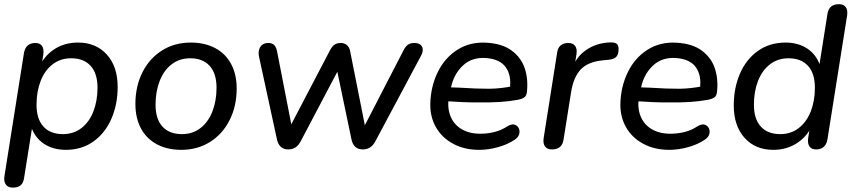

<svg xmlns="http://www.w3.org/2000/svg" viewBox="-20 -697 4025 905"><path d="M1 132.8 92.8 -446.4Q100.9 -494.4 146.9 -494.4Q168.8 -494.4 178.3 -480.1Q187.8 -465.7 184 -439.3L172.7 -369.1L167.4 -387.9Q194.6 -439.9 241 -468.1Q287.3 -496.4 347.7 -496.4Q432.5 -496.4 483.5 -439.9Q534.6 -383.5 534.6 -287.3Q534.6 -205.4 505.3 -137.7Q476.1 -70.1 420.8 -30.4Q365.4 9.3 290.1 9.3Q229.8 9.3 185.8 -20.3Q141.8 -49.9 124.8 -106.3H133.1L93.4 142.4Q89.9 166 77 176.6Q64.1 187.3 39.9 187.3Q18 187.3 7.6 172.9Q-2.9 158.6 1 132.8ZM439.6 -283.5Q439.6 -351.1 407.1 -386.7Q374.6 -422.3 315.4 -422.3Q264.7 -422.3 227.7 -393.6Q190.7 -365 171.5 -315.1Q152.2 -265.2 152.2 -203.6Q152.2 -136 184.7 -100.4Q217.2 -64.8 276.4 -64.8Q327.1 -64.8 364.1 -93.5Q401.1 -122.2 420.3 -172Q439.6 -221.9 439.6 -283.5Z M618.2 -206.9Q618.2 -290.3 651.4 -356.2Q684.6 -422 743.8 -459.2Q803 -496.4 879 -496.4Q945.5 -496.4 994.6 -470.1Q1043.6 -443.9 1069.6 -395Q1095.6 -346.1 1095.6 -280.2Q1095.6 -196.9 1062.4 -131Q1029.2 -65.1 970 -27.9Q910.8 9.3 834.8 9.3Q768.3 9.3 719.3 -17Q670.2 -43.3 644.2 -92.1Q618.2 -141 618.2 -206.9ZM1000.6 -283.5Q1000.6 -351.1 968.1 -386.7Q935.6 -422.3 876.4 -422.3Q825.7 -422.3 788.7 -393.6Q751.7 -365 732.5 -315.1Q713.2 -265.2 713.2 -203.6Q713.2 -136 745.7 -100.4Q778.2 -64.8 837.4 -64.8Q888.1 -64.8 925.1 -93.5Q962.1 -122.2 981.3 -172Q1000.6 -221.9 1000.6 -283.5Z M1285.7 -38.8 1201.5 -427.1Q1197 -446.8 1201 -462Q1205 -477.2 1216.2 -485.8Q1227.5 -494.4 1244.3 -494.4Q1263 -494.4 1272.6 -484.7Q1282.1 -475 1286.6 -451.7L1359.9 -75.9H1334.6L1537.3 -463.4Q1546.5 -480 1557.9 -487.2Q1569.4 -494.4 1586.6 -494.4Q1603.3 -494.4 1614.9 -484.8Q1626.5 -475.1 1630.4 -455.9L1705.8 -75.9H1683.9L1881.9 -459.6Q1892 -479.2 1903.5 -486.8Q1915.1 -494.4 1933.8 -494.4Q1951.5 -494.4 1961.7 -486.1Q1971.8 -477.9 1972.6 -464.3Q1973.4 -450.7 1965 -435.2L1748.7 -30Q1738.7 -11.3 1724.1 -2Q1709.5 7.3 1690.1 7.3Q1647.3 7.3 1637 -38.8L1558.6 -413.4H1598.8L1397.5 -31.3Q1387.5 -11.9 1372.9 -2.3Q1358.3 7.3 1337.9 7.3Q1318.1 7.3 1304.5 -4.3Q1290.9 -15.8 1285.7 -38.8Z M2008.2 -207.5Q2010.1 -288.4 2042.9 -356.1Q2075.7 -423.8 2135.1 -461.9Q2194.4 -500 2271.4 -495.8Q2347 -491.9 2392 -458.5Q2437 -425.1 2453.8 -373.7Q2470.5 -322.2 2463.4 -261.9Q2461.4 -244.7 2450.5 -237.4Q2439.5 -230.1 2422.1 -226.8Q2379 -219 2335.7 -216.3Q2292.4 -213.7 2236.4 -214.2Q2199.4 -214 2159.1 -215.7Q2118.9 -217.5 2073.8 -220.6L2086.1 -285.8Q2113.6 -284.5 2145.8 -283.8Q2230 -278.3 2286.4 -278.7Q2342.8 -279.2 2400.7 -291.8L2383 -277.9Q2391.8 -340.3 2364.3 -379.5Q2336.8 -418.7 2269.8 -423.6Q2204.3 -427.8 2161.9 -388Q2119.5 -348.1 2106.3 -286.9L2097.7 -249.5Q2086.5 -196.5 2101.4 -154.6Q2116.3 -112.7 2153.4 -89.7Q2190.4 -66.7 2243.8 -66.7Q2279.3 -66.7 2311.6 -75Q2343.9 -83.3 2372.3 -102.1Q2395.7 -116.4 2412.4 -106.5Q2429.2 -96.5 2428.9 -75.1Q2428.6 -53.7 2407.4 -39.4Q2373.8 -16.2 2327.9 -3.5Q2282 9.3 2238.9 9.3Q2169.5 9.3 2116.7 -18.9Q2063.9 -47 2035.4 -96.3Q2007 -145.7 2008.2 -207.5Z M2542.6 -46.6 2606.1 -449Q2609 -471.5 2622.7 -482.9Q2636.4 -494.4 2658.9 -494.4Q2680.4 -494.4 2690.8 -480.7Q2701.1 -467 2697.2 -441.2L2686 -370.6H2675.6Q2695 -428.6 2743.2 -461.6Q2791.4 -494.6 2855.1 -497.1Q2878.3 -497.8 2887 -490.5Q2895.7 -483.2 2895.7 -465.1Q2895.7 -440.7 2884.8 -429.1Q2873.8 -417.5 2847.9 -415.3L2825.3 -413Q2752 -406.7 2717.6 -369.9Q2683.1 -333.1 2672 -263.7L2636.2 -38.2Q2632.7 -15.7 2619.2 -4.2Q2605.7 7.3 2581.5 7.3Q2559 7.3 2548.9 -6.8Q2538.7 -20.8 2542.6 -46.6Z M2904.2 -207.5Q2906.1 -288.4 2938.9 -356.1Q2971.7 -423.8 3031.1 -461.9Q3090.4 -500 3167.4 -495.8Q3243 -491.9 3288 -458.5Q3333 -425.1 3349.8 -373.7Q3366.5 -322.2 3359.4 -261.9Q3357.4 -244.7 3346.5 -237.4Q3335.5 -230.1 3318.1 -226.8Q3275 -219 3231.7 -216.3Q3188.4 -213.7 3132.4 -214.2Q3095.4 -214 3055.1 -215.7Q3014.9 -217.5 2969.8 -220.6L2982.1 -285.8Q3009.6 -284.5 3041.8 -283.8Q3126 -278.3 3182.4 -278.7Q3238.8 -279.2 3296.7 -291.8L3279 -277.9Q3287.8 -340.3 3260.3 -379.5Q3232.8 -418.7 3165.8 -423.6Q3100.3 -427.8 3057.9 -388Q3015.5 -348.1 3002.3 -286.9L2993.7 -249.5Q2982.5 -196.5 2997.4 -154.6Q3012.3 -112.7 3049.4 -89.7Q3086.4 -66.7 3139.8 -66.7Q3175.3 -66.7 3207.6 -75Q3239.9 -83.3 3268.3 -102.1Q3291.7 -116.4 3308.4 -106.5Q3325.2 -96.5 3324.9 -75.1Q3324.6 -53.7 3303.4 -39.4Q3269.8 -16.2 3223.9 -3.5Q3178 9.3 3134.9 9.3Q3065.5 9.3 3012.7 -18.9Q2959.9 -47 2931.4 -96.3Q2903 -145.7 2904.2 -207.5Z M3438.6 -199.9Q3438.6 -282.4 3467.9 -350Q3497.1 -417.6 3552.4 -457Q3607.7 -496.4 3683.1 -496.4Q3743.3 -496.4 3787 -466.8Q3830.7 -437.3 3847.7 -380.8L3840.7 -381.4L3880.4 -632.4Q3887.8 -677.3 3934.5 -677.3Q3956.4 -677.3 3966.6 -663.2Q3976.7 -649.2 3972.8 -623.4L3880.3 -40.7Q3872.3 7.3 3826.3 7.3Q3804.4 7.3 3794.8 -7.7Q3785.3 -22.7 3789.8 -49.1L3801.1 -118.6L3805.8 -99.8Q3779.2 -48.5 3732.2 -19.6Q3685.2 9.3 3624.8 9.3Q3540.1 9.3 3489.3 -47.5Q3438.6 -104.3 3438.6 -199.9ZM3821 -283.5Q3821 -351.1 3788.5 -386.7Q3756 -422.3 3696.8 -422.3Q3646 -422.3 3609.1 -393.6Q3572.1 -365 3552.8 -315.1Q3533.6 -265.2 3533.6 -203.6Q3533.6 -136 3566.1 -100.4Q3598.6 -64.8 3657.8 -64.8Q3708.5 -64.8 3745.5 -93.8Q3782.5 -122.8 3801.7 -172.3Q3821 -221.9 3821 -283.5Z"/></svg>

Font: SN Pro Thin
Style: Italic
Weight: 200
Italic angle: -9°
Designer: Tobias Whetton
Foundry: Supernotes
Version: Version 1.003;Glyphs 3.3 (3324)